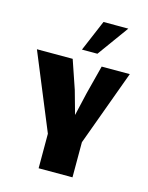

<svg xmlns="http://www.w3.org/2000/svg" viewBox="-106 -597 505 655"><g transform="rotate(15 147.0 -269.5)"><path d="M131.7 -429.3H186.3L266 -539.3H178.3ZM93.7 0H213.3V-124L311 -390.7H211.7L185.7 -290L166.7 -207.7L143.7 -290L109.3 -390.7H-17L93.7 -122Z"/></g></svg>

Font: Jomhuria
Style: Regular
Weight: 400
Designer: Arabic design by Kourosh Beigpour, Latin design by Eben Sorkin, engineering by Lasse Fister and Khaled Hosney
Version: Version 1.0010